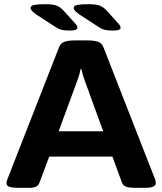

<svg xmlns="http://www.w3.org/2000/svg" viewBox="-20 -895 775 917"><path d="M72 2Q33 2 22 -4Q11 -10 11 -20Q11 -29 15 -38L261 -667Q269 -689 288 -695.5Q307 -702 338 -702H398Q430 -702 448.5 -695.5Q467 -689 475 -667L721 -38Q723 -33 723.5 -28.5Q724 -24 724 -20Q724 2 674 2H620Q598 2 583 -3Q568 -8 562 -24L517 -147H215L169 -24Q164 -9 152 -3.5Q140 2 122 2ZM346 -501 260 -268H473L388 -501Q382 -517 377 -533Q372 -549 369 -565H365Q362 -549 357 -533Q352 -517 346 -501ZM312 -749Q287 -749 272.5 -753Q258 -757 242 -768L156 -824Q126 -844 126 -857Q126 -868 144 -871.5Q162 -875 197 -875Q232 -875 249.5 -868.5Q267 -862 283 -845L337 -785Q345 -777 347.5 -771.5Q350 -766 350 -762Q350 -749 312 -749ZM518 -749Q493 -749 478.5 -753Q464 -757 448 -768L362 -824Q332 -844 332 -857Q332 -868 350 -871.5Q368 -875 403 -875Q438 -875 455.5 -868.5Q473 -862 489 -845L543 -785Q551 -777 553.5 -771.5Q556 -766 556 -762Q556 -749 518 -749Z"/></svg>

Font: Asap Expanded
Style: Bold
Weight: 700
Width: 7
Designer: Pablo Cosgaya
Foundry: Omnibus-Type
Version: Version 3.001; ttfautohint (v1.8.4.7-5d5b)